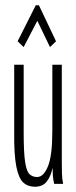

<svg xmlns="http://www.w3.org/2000/svg" viewBox="-20 -699 290 730"><path d="M113 11Q86 11 68.5 -5Q51 -21 42 -66Q33 -111 34 -197V-453H70V-197Q70 -119 75.5 -83Q81 -47 92.5 -36.5Q104 -26 121 -26Q146 -26 162.5 -67Q179 -108 179 -201V-453H215V-82Q215 -64 215.5 -41Q216 -18 220 0H186Q182 -17 181 -30.5Q180 -44 180 -61Q173 -28 157.5 -8.5Q142 11 113 11ZM70 -520 47 -542 116 -679H128L193 -542L170 -520L122 -620Z"/></svg>

Font: Inconsolata UltraCondensed Light
Style: Regular
Weight: 300
Width: 1
Monospace: yes
Designer: Raph Levien, Cyreal, Brenton Simpson
Foundry: Raph Levien, Cyreal, Google
Version: Version 3.001; ttfautohint (v1.8.2.53-6de2)